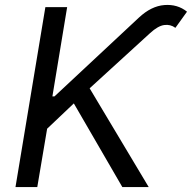

<svg xmlns="http://www.w3.org/2000/svg" viewBox="-20 -756 776 776"><path d="M42.6 0 163.4 -727.3H251.4L191.8 -366.5H200.3L541.2 -684.7Q591.3 -731.5 644.4 -735.6Q697.4 -739.7 735.8 -708.8L688.9 -643.5Q668.7 -658.4 643.5 -654.8Q618.3 -651.3 586.6 -622.2L342.3 -399.1L581 0H474.4L278.4 -338.1L170.5 -235.8L130.7 0Z"/></svg>

Font: Inter UI
Style: Italic
Weight: 400
Italic angle: -9.39999°
Designer: Rasmus Andersson
Foundry: rsms
Version: 3.2;8d6f07862